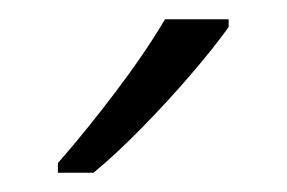

<svg xmlns="http://www.w3.org/2000/svg" viewBox="-20 -878 297 199"><path d="M217 -850Q202 -829 178 -801Q154 -773 127 -745.5Q100 -718 77 -699H40V-709Q69 -742 100 -783Q131 -824 151 -858H217Z"/></svg>

Font: Noto Sans Telugu UI SemiCondensed Light
Style: Regular
Weight: 300
Width: 4
Designer: Jelle Bosma - Monotype Design Team
Foundry: Monotype Imaging Inc.
Version: Version 2.005; ttfautohint (v1.8.4.7-5d5b)